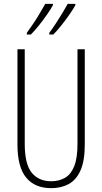

<svg xmlns="http://www.w3.org/2000/svg" viewBox="-20 -971 533 1001"><path d="M422 -218Q422 -132 399.5 -82Q377 -32 337.5 -11Q298 10 247 10Q162 10 116.5 -45Q71 -100 71 -218V-714H109V-221Q109 -115 145.5 -70.5Q182 -26 247 -26Q288 -26 319 -44Q350 -62 367 -104.5Q384 -147 384 -221V-714H422ZM373 -944Q364 -927 344 -898Q324 -869 300.5 -839.5Q277 -810 258 -791H237V-800Q253 -821 272 -850Q291 -879 307.5 -906.5Q324 -934 333 -951H373ZM256 -944Q247 -927 227.5 -898.5Q208 -870 184.5 -840.5Q161 -811 141 -791H120V-800Q137 -823 156 -851.5Q175 -880 190.5 -907Q206 -934 216 -951H256Z"/></svg>

Font: Noto Sans Malayalam ExtraCondensed ExtraLight
Style: Regular
Weight: 200
Width: 2
Designer: Jelle Bosma - Monotype Design Team
Foundry: Monotype Imaging Inc.
Version: Version 2.104; ttfautohint (v1.8.4.7-5d5b)